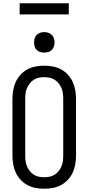

<svg xmlns="http://www.w3.org/2000/svg" viewBox="-20 -1144 540 1172"><path d="M250 8Q223 8 196.5 3Q170 -2 147 -14.5Q124 -27 105.5 -47Q87 -67 76 -91Q65 -115 60.5 -141.5Q56 -168 56 -195V-540Q56 -567 60.5 -593.5Q65 -620 76 -644Q87 -668 105.5 -688Q124 -708 147 -720.5Q170 -733 196.5 -738Q223 -743 250 -743Q277 -743 303.5 -738Q330 -733 353 -720.5Q376 -708 394.5 -688Q413 -668 424 -643.5Q435 -619 439.5 -593Q444 -567 444 -540V-195Q444 -168 439.5 -141.5Q435 -115 424 -91Q413 -67 394.5 -47Q376 -27 353 -14.5Q330 -2 303.5 3Q277 8 250 8ZM250 -62Q267 -62 283.5 -65.5Q300 -69 314 -78Q328 -87 338.5 -100.5Q349 -114 355.5 -129.5Q362 -145 364 -161.5Q366 -178 366 -195V-540Q366 -557 364 -573.5Q362 -590 355.5 -605.5Q349 -621 338.5 -634.5Q328 -648 314 -657Q300 -666 283.5 -669.5Q267 -673 250 -673Q233 -673 216.5 -669.5Q200 -666 186 -657Q172 -648 161.5 -634.5Q151 -621 144.5 -605.5Q138 -590 136 -573.5Q134 -557 134 -540V-195Q134 -178 136 -161.5Q138 -145 144.5 -129.5Q151 -114 161.5 -100.5Q172 -87 186 -78Q200 -69 216.5 -65.5Q233 -62 250 -62ZM250 -823Q237 -823 225 -826.5Q213 -830 204 -839Q195 -848 191.5 -860Q188 -872 188 -885Q188 -898 191.5 -910Q195 -922 204 -931Q213 -940 225 -944Q237 -948 250 -948Q263 -948 275 -944Q287 -940 296 -931Q305 -922 309 -910Q313 -898 313 -885Q313 -872 309 -860Q305 -848 296 -839Q287 -830 275 -826.5Q263 -823 250 -823ZM100 -1056V-1124H400V-1056Z"/></svg>

Font: Iosevka Term
Style: Regular
Weight: 400
Monospace: yes
Designer: Belleve Invis
Foundry: Belleve Invis
Version: Version 30.0.1